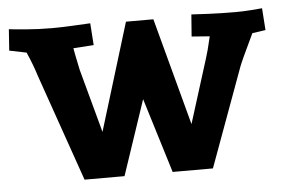

<svg xmlns="http://www.w3.org/2000/svg" viewBox="-42 -560 917 617"><g transform="rotate(-5 416.5 -251.5)"><path d="M737.8 -318.8 621.1 0H491.2L417 -241.2L335.9 0H207L86.9 -344.2Q74.7 -383.3 57.1 -422.9L2 -434.1L6.8 -502.9Q19 -501 60.5 -497.6Q102.1 -494.1 146 -494.1Q170.9 -494.1 212.9 -496.1Q254.9 -498 269 -499L273.9 -428.2L208 -423.8L212.9 -397.9L222.2 -353L277.8 -147.9L383.8 -494.1H472.2L564.9 -147.9L629.9 -355Q636.7 -375 647.9 -423.8L589.8 -428.2L595.2 -499Q607.4 -498 650.1 -496.1Q692.9 -494.1 736.8 -494.1Q761.7 -494.1 788.3 -496.1Q814.9 -498 823.2 -499L828.1 -428.2L785.2 -421.9Q743.7 -335 737.8 -318.8Z"/></g></svg>

Font: Sura
Style: Bold
Weight: 700
Designer: Carolina Giovagnoli
Foundry: Huerta Tipografica
Version: Version 1.002;PS 001.002;hotconv 1.0.70;makeotf.lib2.5.58329